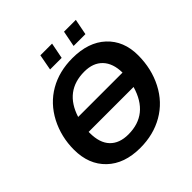

<svg xmlns="http://www.w3.org/2000/svg" viewBox="-220 -1031 1218 1218"><g transform="rotate(-45 389.0 -422.0)"><path d="M453 -698Q596 -698 678 -622Q761 -545 761 -416Q761 -295 710 -196Q659 -97 566.5 -43.5Q474 10 355 10Q213 10 131 -68.5Q49 -147 49 -280Q49 -395 100 -494Q152 -593 243 -645.5Q334 -698 453 -698ZM362 -104Q543 -104 598 -294H195V-284Q195 -195 238.5 -149.5Q282 -104 362 -104ZM446 -584Q271 -584 215 -408H613Q612 -492 568.5 -538Q525 -584 446 -584ZM619 -747H513L534 -854H640ZM406 -747H302L322 -854H427Z"/></g></svg>

Font: Libra Sans
Style: Bold Italic
Weight: 700
Italic angle: -12°
Foundry: Context Ltd
Version: Version 1.002